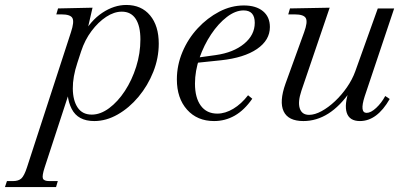

<svg xmlns="http://www.w3.org/2000/svg" viewBox="-147 -474 1643 774"><path d="M-127 280 -119 256H-95Q-72 256 -60.5 245Q-49 234 -38 200L139 -344Q153 -386 145 -401Q137 -416 101 -416H80L87 -440L226 -443L200 -330L184 -329Q218 -391 265.5 -422.5Q313 -454 362 -454Q423 -454 458 -412Q493 -370 493 -298Q493 -240 471 -184.5Q449 -129 411.5 -84Q374 -39 327.5 -12.5Q281 14 233 14Q167 14 142 -35Q117 -84 128 -157L138 -120L33 201Q22 235 26 245.5Q30 256 52 256H86L79 280ZM223 -12Q258 -12 293 -38Q328 -64 356.5 -107.5Q385 -151 402 -205Q419 -259 419 -315Q419 -369 400 -398Q381 -427 344 -427Q313 -427 281 -406Q249 -385 222 -349Q195 -313 180 -267L165 -221Q146 -164 146.5 -116.5Q147 -69 166 -40.5Q185 -12 223 -12Z M716 14Q648 14 607 -32Q566 -78 566 -154Q566 -211 588.5 -264.5Q611 -318 650 -360Q689 -402 737 -427Q785 -452 836 -452Q885 -452 913 -429Q941 -406 941 -365Q941 -312 889 -276.5Q837 -241 744 -231L648 -221L651 -242L723 -252Q794 -262 837 -297.5Q880 -333 880 -382Q880 -432 835 -432Q802 -432 767.5 -405.5Q733 -379 704 -335.5Q675 -292 657 -240Q639 -188 639 -137Q639 -80 662.5 -48Q686 -16 729 -16Q761 -16 793.5 -35.5Q826 -55 853 -90L870 -76Q838 -30 799.5 -8Q761 14 716 14Z M1076 14Q1015 14 996.5 -25Q978 -64 1004 -137L1079 -344Q1094 -385 1086 -400.5Q1078 -416 1041 -416H1015L1022 -440L1182 -443L1068 -108Q1053 -63 1061.5 -37Q1070 -11 1099 -11Q1122 -11 1149.5 -26Q1177 -41 1203.5 -66Q1230 -91 1251.5 -122Q1273 -153 1285 -186L1376 -440H1442L1323 -85Q1302 -19 1331 -19Q1348 -19 1369.5 -39Q1391 -59 1406 -87L1424 -75Q1373 14 1304 14Q1262 14 1251 -19Q1240 -52 1261 -113L1266 -107Q1224 -46 1176.5 -16Q1129 14 1076 14Z"/></svg>

Font: Baskervville
Style: Italic
Weight: 400
Italic angle: -18°
Designer: ANRT
Foundry: ANRT
Version: Version 1.100